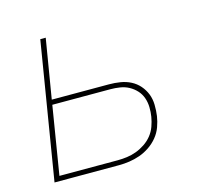

<svg xmlns="http://www.w3.org/2000/svg" viewBox="-83 -623 766 716"><g transform="rotate(-15 300.0 -265.0)"><path d="M43 0 130 -530H151L113 -301H334Q356 -301 377.5 -297.5Q399 -294 417.5 -284.5Q436 -275 449.5 -259.5Q463 -244 470.5 -225Q478 -206 478.5 -183.5Q479 -161 476 -140Q473 -120 465.5 -99.5Q458 -79 444 -62Q430 -45 411.5 -32.5Q393 -20 373 -13Q353 -6 332.5 -3Q312 0 292 0ZM292 -19Q310 -19 328.5 -21.5Q347 -24 364.5 -30.5Q382 -37 398.5 -48Q415 -59 427 -74Q439 -89 445.5 -107Q452 -125 455 -143Q458 -161 457.5 -180Q457 -199 451 -216Q445 -233 433 -246Q421 -259 405.5 -267.5Q390 -276 371.5 -279Q353 -282 334 -282H110L67 -19Z"/></g></svg>

Font: Iosevka Curly ThExObl
Style: Regular
Weight: 100
Width: 7
Italic angle: -9°
Monospace: yes
Designer: Belleve Invis
Foundry: Belleve Invis
Version: Version 11.1.0; ttfautohint (v1.8.3)